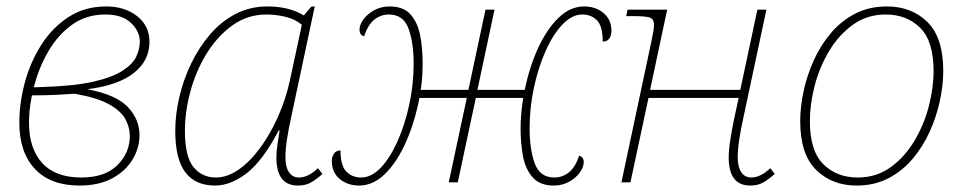

<svg xmlns="http://www.w3.org/2000/svg" viewBox="-20 -566 2994 596"><path d="M227 10Q137 10 88.5 -41.5Q40 -93 40 -185Q40 -246 57 -309.5Q74 -373 108 -426.5Q142 -480 192.5 -513Q243 -546 310 -546Q367 -546 405.5 -516Q444 -486 444 -436Q444 -378 395.5 -339.5Q347 -301 251 -289Q341 -272 377 -233.5Q413 -195 413 -147Q413 -106 391 -70Q369 -34 327.5 -12Q286 10 227 10ZM307 -521Q248 -521 204 -489.5Q160 -458 130 -406.5Q100 -355 85 -295L115 -296Q211 -299 270 -312.5Q329 -326 360.5 -346.5Q392 -367 403 -390.5Q414 -414 414 -436Q414 -469 386.5 -495Q359 -521 307 -521ZM232 -15Q306 -15 344.5 -53.5Q383 -92 383 -144Q383 -171 369 -196.5Q355 -222 318 -242.5Q281 -263 212 -275Q186 -273 153 -271.5Q120 -270 79 -270Q73 -238 71.5 -219Q70 -200 70 -185Q70 -105 111 -60Q152 -15 232 -15Z M648 10Q586 10 555 -31.5Q524 -73 524 -160Q524 -210 536.5 -264Q549 -318 573 -368Q597 -418 631.5 -458.5Q666 -499 711 -522.5Q756 -546 810 -546Q845 -546 874 -538.5Q903 -531 923 -518L947 -546H957L883 -198Q876 -167 871 -134.5Q866 -102 866 -77Q866 -48 877 -31.5Q888 -15 908 -15Q937 -15 967 -44L981 -26Q963 -10 946 0Q929 10 905 10Q838 10 838 -77Q838 -94 841 -115.5Q844 -137 848 -161H845Q796 -67 746 -28.5Q696 10 648 10ZM650 -15Q685 -15 720 -39Q755 -63 786.5 -105.5Q818 -148 842.5 -202.5Q867 -257 880 -317L917 -489Q896 -507 865.5 -514Q835 -521 808 -521Q748 -521 701 -487Q654 -453 621 -399Q588 -345 571 -282Q554 -219 554 -160Q554 -80 580.5 -47.5Q607 -15 650 -15Z M1095 10Q1059 10 1034.5 -10.5Q1010 -31 1010 -66Q1010 -80 1017 -89.5Q1024 -99 1037 -99Q1037 -52 1055 -33.5Q1073 -15 1101 -15Q1133 -15 1162 -45.5Q1191 -76 1214 -127.5Q1237 -179 1250.5 -241.5Q1264 -304 1264 -368Q1264 -434 1248 -477.5Q1232 -521 1187 -521Q1162 -521 1142 -505Q1122 -489 1110 -453Q1096 -458 1096 -473Q1096 -490 1108.5 -506.5Q1121 -523 1142 -534.5Q1163 -546 1189 -546Q1233 -546 1255 -520.5Q1277 -495 1284.5 -455Q1292 -415 1292 -369Q1292 -353 1291 -333Q1290 -313 1286 -287H1434L1487 -536H1515L1462 -287H1609Q1623 -357 1650 -416Q1677 -475 1713.5 -510.5Q1750 -546 1793 -546Q1829 -546 1853.5 -525.5Q1878 -505 1878 -470Q1878 -456 1871.5 -446.5Q1865 -437 1851 -437Q1851 -484 1833.5 -502.5Q1816 -521 1787 -521Q1756 -521 1726.5 -490.5Q1697 -460 1674 -408.5Q1651 -357 1637.5 -294.5Q1624 -232 1624 -168Q1624 -102 1640 -58.5Q1656 -15 1701 -15Q1726 -15 1746 -31Q1766 -47 1778 -83Q1792 -78 1792 -63Q1792 -47 1779.5 -30Q1767 -13 1746 -1.5Q1725 10 1699 10Q1656 10 1633.5 -15.5Q1611 -41 1603.5 -81Q1596 -121 1596 -167Q1596 -186 1597.5 -207Q1599 -228 1604 -262H1457L1401 0H1373L1429 -262H1282Q1268 -189 1241 -127Q1214 -65 1176.5 -27.5Q1139 10 1095 10Z M2309 10Q2242 10 2242 -77Q2242 -101 2247 -132Q2252 -163 2259 -198L2273 -262H1993L1937 0H1909L2003 -442Q2006 -457 2008 -468.5Q2010 -480 2010 -488Q2010 -508 1995.5 -512Q1981 -516 1946 -516H1924L1928 -536H2051L1998 -287H2278L2331 -536H2359L2287 -198Q2280 -167 2275 -134.5Q2270 -102 2270 -77Q2270 -48 2281 -31.5Q2292 -15 2312 -15Q2341 -15 2371 -44L2385 -26Q2367 -10 2350 0Q2333 10 2309 10Z M2639 10Q2563 10 2513.5 -38.5Q2464 -87 2464 -190Q2464 -234 2474.5 -283Q2485 -332 2506 -378.5Q2527 -425 2559 -463Q2591 -501 2634.5 -523.5Q2678 -546 2733 -546Q2810 -546 2859 -497.5Q2908 -449 2908 -346Q2908 -302 2897.5 -253Q2887 -204 2866 -157.5Q2845 -111 2813 -73Q2781 -35 2737.5 -12.5Q2694 10 2639 10ZM2643 -15Q2700 -15 2744 -46.5Q2788 -78 2818 -128Q2848 -178 2863 -235.5Q2878 -293 2878 -346Q2878 -438 2836.5 -479.5Q2795 -521 2729 -521Q2672 -521 2628 -489.5Q2584 -458 2554 -408Q2524 -358 2509 -300.5Q2494 -243 2494 -190Q2494 -98 2535.5 -56.5Q2577 -15 2643 -15Z"/></svg>

Font: Noto Serif Thin
Style: Italic
Weight: 100
Italic angle: -12°
Designer: Monotype Design Team
Foundry: Monotype Imaging Inc.
Version: Version 2.014; ttfautohint (v1.8.4.7-5d5b)